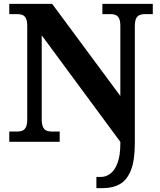

<svg xmlns="http://www.w3.org/2000/svg" viewBox="-20 -734 828 994"><path d="M479 240V182H503Q529 182 552 164.5Q575 147 589 108.5Q603 70 603 9V0.4L196 -551V-118Q196 -90 202.8 -76Q209.7 -62 221.5 -57.5Q233.3 -53 247 -53H289V0H28V-53H70Q84.3 -53 95.8 -57.5Q107.3 -62 114.2 -76Q121 -90 121 -118V-600Q121 -626.9 113.8 -639.9Q106.7 -652.9 95.2 -657Q83.7 -661 70 -661H28V-714H250L603 -237V-600Q603 -626.9 595.8 -639.9Q588.7 -652.9 577.2 -657Q565.7 -661 552 -661H510V-714H771V-661H729Q715.3 -661 703.5 -656.5Q691.7 -652 684.8 -638.4Q678 -624.9 678 -596V8Q678 97 657.5 148Q637 199 600 219.5Q563 240 512 240Z"/></svg>

Font: Noto Serif Gujarati
Style: Regular
Weight: 400
Designer: Universal Thirst, Indian Type Foundry and the Monotype Design Team
Foundry: Monotype Imaging Inc.
Version: Version 2.102